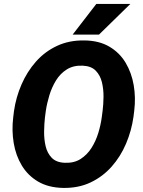

<svg xmlns="http://www.w3.org/2000/svg" viewBox="-20 -921 709 951"><path d="M645 -373.5 641.1 -342.3Q631.3 -272.9 604.2 -209.2Q577.1 -145.5 533 -95.7Q488.8 -45.9 428.5 -17.3Q368.2 11.2 292.5 9.8Q219.7 8.3 168.9 -21.5Q118.2 -51.3 88.1 -101.1Q58.1 -150.9 47.9 -212.6Q37.6 -274.4 45.4 -339.4L49.3 -371.1Q59.1 -439.5 86.7 -502.9Q114.3 -566.4 158.4 -616.2Q202.6 -666 263.2 -694.1Q323.7 -722.2 398.9 -720.7Q471.2 -719.7 521.7 -689.9Q572.3 -660.2 602.1 -610.4Q631.8 -560.5 642.3 -499Q652.8 -437.5 645 -373.5ZM483.9 -339.4 488.3 -372.6Q492.2 -403.3 492.7 -440.9Q493.2 -478.5 484.9 -513.2Q476.6 -547.9 454.3 -570.8Q432.1 -593.8 389.6 -595.7Q343.8 -597.7 311.3 -577.4Q278.8 -557.1 257.8 -523.2Q236.8 -489.3 224.6 -449.2Q212.4 -409.2 207 -372.1L202.6 -338.9Q199.2 -308.6 198.5 -270.8Q197.8 -232.9 205.8 -197.8Q213.9 -162.6 236.3 -139.4Q258.8 -116.2 301.3 -114.7Q346.7 -112.8 379.2 -133.5Q411.6 -154.3 433.1 -188.2Q454.6 -222.2 466.8 -262.2Q479 -302.2 483.9 -339.4ZM339.8 -749.5 457 -901.4H625.5L470.2 -749.5Z"/></svg>

Font: Roboto ExtraBold
Style: Italic
Weight: 800
Designer: Christian Robertson
Foundry: Google
Version: Version 3.009; 2024